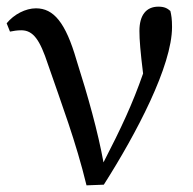

<svg xmlns="http://www.w3.org/2000/svg" viewBox="-20 -554 579 577"><path d="M10 -459C20 -461 31 -463 44 -463C80 -463 100 -434 124 -361C165 -242 208 -129 240 3L292 1C390 -153 497 -356 497 -473C497 -497 495 -508 492 -521C483 -529 474 -534 456 -534C419 -534 399 -508 399 -461C399 -434 402 -398 410 -333C378 -241 344 -169 291 -66C274 -159 245 -263 210 -373C177 -487 141 -529 88 -529C57 -529 22 -511 0 -484Z"/></svg>

Font: Noto Serif CJK JP Medium
Style: Regular
Weight: 500
Designer: Ryoko NISHIZUKA 西塚涼子 (kana & ideographs); Frank Grießhammer (Latin, Greek & Cyrillic); Wenlong ZHANG 张文龙 (bopomofo); San
Foundry: Adobe Systems Incorporated
Version: Version 1.000;PS 1;hotconv 16.6.53;makeotf.lib2.5.65590